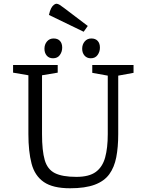

<svg xmlns="http://www.w3.org/2000/svg" viewBox="-20 -996 784 1028"><path d="M355 12Q263 12 214.5 -21.5Q166 -55 149 -120Q132 -185 132 -278V-593L50 -607V-648H289V-607L205 -593V-278Q205 -189 219.5 -139Q234 -89 274 -69Q314 -49 389 -49Q457 -49 493 -75.5Q529 -102 543 -153Q557 -204 557 -278V-591L474 -606V-648H695V-606L613 -591V-278Q613 -208 602.5 -154Q592 -100 565 -63Q538 -26 487 -7Q436 12 355 12ZM466 -684Q445 -684 432.5 -698.5Q420 -713 420 -735Q420 -758 433.5 -774Q447 -790 469 -790Q491 -790 503 -777Q515 -764 515 -741Q515 -719 502.5 -701.5Q490 -684 466 -684ZM264 -684Q242 -684 230 -698.5Q218 -713 218 -735Q218 -758 231.5 -774Q245 -790 267 -790Q289 -790 301 -777Q313 -764 313 -741Q313 -719 300.5 -701.5Q288 -684 264 -684ZM428 -826 242 -916Q247 -939 254 -952Q261 -965 269 -970.5Q277 -976 282 -976Q290 -976 299.5 -970Q309 -964 322 -954L450 -857Z"/></svg>

Font: Faustina Light Light
Style: Regular
Weight: 300
Version: Version 1.200